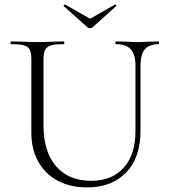

<svg xmlns="http://www.w3.org/2000/svg" viewBox="-20 -806 737 839"><path d="M487 -613Q484 -613 484 -619Q484 -625 487 -625L529 -624Q563 -622 584 -622Q602 -622 632 -624L673 -625Q675 -625 675 -619Q675 -613 673 -613Q632 -613 613 -590.5Q594 -568 594 -520V-234Q594 -117 531 -52Q468 13 361 13Q287 13 232 -16.5Q177 -46 147 -100Q117 -154 117 -225V-544Q117 -574 110.5 -588Q104 -602 85.5 -607.5Q67 -613 28 -613Q26 -613 26 -619Q26 -625 28 -625L76 -624Q118 -622 143 -622Q170 -622 212 -624L258 -625Q261 -625 261 -619Q261 -613 258 -613Q219 -613 201 -607Q183 -601 176.5 -586.5Q170 -572 170 -542V-260Q170 -143 225 -79.5Q280 -16 379 -16Q470 -16 521 -73.5Q572 -131 572 -233V-520Q572 -568 551.5 -590.5Q531 -613 487 -613ZM258 -780Q258 -782 260.5 -784.5Q263 -787 265 -786L374 -724L482 -786H483Q486 -786 488 -783Q490 -780 487 -779L385 -687Q381 -683 374 -683Q366 -683 362 -687L259 -779Q259 -779 258.5 -779.5Q258 -780 258 -780Z"/></svg>

Font: Cormorant SC Light
Style: Regular
Weight: 300
Designer: Christian Thalmann (Catharsis Fonts)
Foundry: Catharsis Fonts
Version: Version 4.000